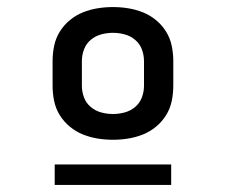

<svg xmlns="http://www.w3.org/2000/svg" viewBox="-20 -713 640 544"><path d="M300 -317Q278 -317 256.5 -320.5Q235 -324 215 -332Q195 -340 178 -354Q161 -368 149.5 -386.5Q138 -405 133.5 -426.5Q129 -448 129 -470V-540Q129 -562 133.5 -583.5Q138 -605 149.5 -623.5Q161 -642 178 -656Q195 -670 215 -678Q235 -686 256.5 -689.5Q278 -693 300 -693Q322 -693 343.5 -689.5Q365 -686 385 -678Q405 -670 422 -656Q439 -642 450.5 -623.5Q462 -605 466.5 -583.5Q471 -562 471 -540V-470Q471 -448 466.5 -426.5Q462 -405 450.5 -386.5Q439 -368 422 -354Q405 -340 385 -332Q365 -324 343.5 -320.5Q322 -317 300 -317ZM300 -390Q317 -390 333.5 -394.5Q350 -399 363 -410Q376 -421 382 -437Q388 -453 388 -470V-540Q388 -557 382 -573Q376 -589 363 -600Q350 -611 333.5 -615.5Q317 -620 300 -620Q283 -620 266.5 -615.5Q250 -611 237 -600Q224 -589 218 -573Q212 -557 212 -540V-470Q212 -453 218 -437Q224 -421 237 -410Q250 -399 266.5 -394.5Q283 -390 300 -390ZM135 -189V-247H465V-189Z"/></svg>

Font: Iosevka Fixed Curly Md Ex
Style: Regular
Weight: 500
Width: 7
Monospace: yes
Designer: Belleve Invis
Foundry: Belleve Invis
Version: Version 30.1.2